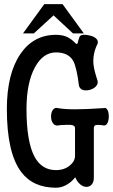

<svg xmlns="http://www.w3.org/2000/svg" viewBox="-20 -877 540 916"><path d="M337.9 -265.6V-133.8Q337.9 -107.4 312.5 -86.9Q286.1 -65.4 247.1 -65.4Q178.7 -65.4 144.5 -129.9Q106.4 -202.1 106.4 -356.4Q106.4 -481.4 146.5 -555.7Q185.5 -627 247.1 -627Q305.7 -627 329.1 -586.9Q345.7 -556.6 356.4 -470.7Q358.4 -455.1 374 -448.2Q388.7 -443.4 408.2 -448.2Q426.8 -453.1 437.5 -464.8Q449.2 -477.5 445.3 -492.2Q428.7 -542 425.8 -571.3Q421.9 -621.1 445.3 -668Q450.2 -681.6 439.5 -692.4Q429.7 -702.1 411.1 -707Q392.6 -711.9 377.9 -710.9Q361.3 -709 359.4 -701.2L352.5 -680.7Q350.6 -668.9 348.6 -668Q345.7 -665 338.9 -671.9Q319.3 -692.4 296.9 -702.1Q275.4 -710.9 247.1 -710.9Q139.6 -710.9 77.1 -619.1Q12.7 -524.4 12.7 -356.4Q12.7 -147.5 81.1 -56.6Q137.7 18.6 247.1 18.6Q269.5 18.6 292 7.8Q319.3 -5.9 338.9 -31.2Q347.7 -9.8 363.3 2.9Q377 14.6 392.6 14.6Q407.2 14.6 417 3.9Q427.7 -7.8 427.7 -29.3V-265.6Q427.7 -278.3 437.5 -280.3Q444.3 -282.2 462.9 -280.3L475.6 -278.3Q486.3 -277.3 493.2 -291Q499 -303.7 499 -322.3Q499 -340.8 493.2 -351.6Q486.3 -365.2 475.6 -361.3Q390.6 -355.5 338.9 -355.5Q287.1 -355.5 255.9 -361.3Q240.2 -365.2 231.4 -351.6Q223.6 -339.8 223.6 -321.3Q223.6 -302.7 231.4 -291Q240.2 -276.4 255.9 -278.3L269.5 -280.3Q304.7 -282.2 317.4 -281.2Q337.9 -279.3 337.9 -265.6ZM141.6 -717.8 235.4 -803.7 328.1 -717.8H379.9L278.3 -857.4H191.4L89.8 -717.8Z"/></svg>

Font: GungsuhChe
Style: Regular
Weight: 400
Monospace: yes
Version: Version 2.21